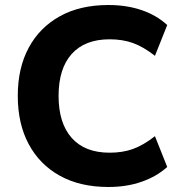

<svg xmlns="http://www.w3.org/2000/svg" viewBox="-20 -736 725 767"><path d="M413 11Q300 11 219 -34Q138 -79 94.5 -160.5Q51 -242 51 -353Q51 -464 94.5 -545Q138 -626 219 -671Q300 -716 413 -716Q486 -716 546 -695.5Q606 -675 648 -636L599 -513Q553 -549 511.5 -564Q470 -579 418 -579Q319 -579 266.5 -520.5Q214 -462 214 -353Q214 -244 266.5 -185Q319 -126 418 -126Q470 -126 511.5 -141Q553 -156 599 -192L648 -69Q606 -31 546 -10Q486 11 413 11Z"/></svg>

Font: Mulish ExtraLight ExtraBold
Style: Regular
Weight: 800
Version: Version 3.603